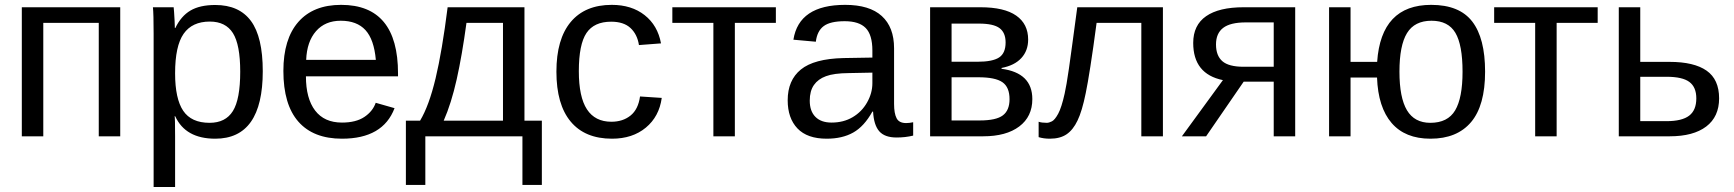

<svg xmlns="http://www.w3.org/2000/svg" viewBox="-20 -558 7099 786"><path d="M157.2 -464.4V0H69.3V-528.3H472.2V0H384.3V-464.4Z M1055.7 -266.6Q1055.7 9.8 861.3 9.8Q739.3 9.8 697.3 -82H694.8Q696.8 -78.6 696.8 1V207.5H608.9V-420.4Q608.9 -502 606 -528.3H690.9Q691.4 -526.4 692.6 -509.3Q693.8 -492.2 694.8 -472.4Q695.8 -452.6 695.8 -443.4H697.8Q721.2 -492.2 759.8 -514.9Q798.3 -537.6 861.3 -537.6Q959 -537.6 1007.3 -472.2Q1055.7 -406.7 1055.7 -266.6ZM963.4 -264.6Q963.4 -375 933.6 -422.4Q903.8 -469.7 838.9 -469.7Q766.6 -469.7 731.7 -419.7Q696.8 -369.6 696.8 -257.8Q696.8 -153.8 730 -104.5Q763.2 -55.2 837.9 -55.2Q903.3 -55.2 933.3 -103.3Q963.4 -151.4 963.4 -264.6Z M1232.4 -245.6Q1232.4 -154.8 1270 -105.5Q1307.6 -56.2 1379.9 -56.2Q1437 -56.2 1471.4 -79.1Q1505.9 -102.1 1518.1 -137.2L1595.2 -115.2Q1547.9 9.8 1379.9 9.8Q1262.7 9.8 1201.4 -60.1Q1140.1 -129.9 1140.1 -267.6Q1140.1 -398.4 1201.4 -468.3Q1262.7 -538.1 1376.5 -538.1Q1609.4 -538.1 1609.4 -257.3V-245.6ZM1518.6 -313Q1511.2 -396.5 1476.1 -434.8Q1440.9 -473.1 1375 -473.1Q1311 -473.1 1273.7 -430.4Q1236.3 -387.7 1233.4 -313Z M1721.2 0V199.2H1641.6V-64H1699.7Q1736.3 -125 1763.2 -237.3Q1790 -349.6 1812.5 -528.3H2127V-64H2198.2V199.2H2118.7V0ZM1796.4 -64H2039.1V-464.4H1889.6Q1871.6 -331.5 1849.6 -233.2Q1827.6 -134.8 1796.4 -64Z M2485.4 9.8Q2374.5 9.8 2316.2 -60.3Q2257.8 -130.4 2257.8 -264.6Q2257.8 -397.9 2316.4 -468Q2375 -538.1 2484.4 -538.1Q2565.4 -538.1 2618.9 -496.1Q2672.4 -454.1 2686 -380.4L2595.7 -373.5Q2588.9 -417.5 2561 -443.4Q2533.2 -469.2 2481.9 -469.2Q2412.1 -469.2 2380.9 -422.9Q2349.6 -376.5 2349.6 -266.6Q2349.6 -161.1 2382.8 -110.4Q2416 -59.6 2482.9 -59.6Q2529.8 -59.6 2561.3 -85Q2592.8 -110.4 2600.1 -163.1L2689 -157.2Q2678.7 -81.1 2624 -35.6Q2569.3 9.8 2485.4 9.8Z M2988.3 -464.4V0H2900.4V-464.4H2732.4V-528.3H3156.2V-464.4Z M3364.3 9.8Q3284.7 9.8 3244.6 -32.2Q3204.6 -74.2 3204.6 -147.5Q3204.6 -229.5 3258.5 -273.4Q3312.5 -317.4 3432.6 -320.3L3551.3 -322.3V-351.1Q3551.3 -415.5 3523.9 -443.4Q3496.6 -471.2 3438 -471.2Q3378.9 -471.2 3352.1 -451.2Q3325.2 -431.2 3319.8 -387.2L3228 -395.5Q3250.5 -538.1 3439.9 -538.1Q3539.6 -538.1 3589.8 -492.4Q3640.1 -446.8 3640.1 -360.4V-132.8Q3640.1 -93.8 3650.4 -74Q3660.6 -54.2 3689.5 -54.2Q3703.1 -54.2 3718.3 -57.6V-2.9Q3686.5 4.9 3650.4 4.9Q3601.6 4.9 3579.3 -20.8Q3557.1 -46.4 3554.2 -101.1H3551.3Q3517.6 -40.5 3472.9 -15.4Q3428.2 9.8 3364.3 9.8ZM3551.3 -260.7 3455.1 -258.8Q3393.6 -258.3 3361.3 -246.1Q3329.1 -234.4 3312 -210Q3294.9 -185.5 3294.9 -146Q3294.9 -103 3318.1 -79.6Q3341.3 -56.2 3384.3 -56.2Q3433.1 -56.2 3470.2 -78.1Q3507.8 -100.1 3529.5 -138.4Q3551.3 -176.8 3551.3 -217.3Z M3993.7 -528.3Q4091.3 -528.3 4140.1 -494.1Q4189 -460 4189 -396Q4189 -350.6 4161.1 -320.3Q4133.3 -290 4080.1 -279.8V-276.4Q4206.1 -259.8 4206.1 -152.3Q4206.1 -80.6 4152.6 -40.3Q4099.1 0 4004.9 0H3787.6V-528.3ZM3875.5 -305.2H3981Q4043.5 -305.2 4070.1 -322.8Q4096.7 -340.3 4096.7 -384.3Q4096.7 -424.3 4071.8 -442.9Q4046.9 -461.4 3987.8 -461.4H3875.5ZM3875.5 -64.9H3990.7Q4058.1 -64.9 4085.4 -85.7Q4112.8 -106.4 4112.8 -151.9Q4112.8 -201.2 4083.7 -221.4Q4054.7 -241.7 3984.9 -241.7H3875.5Z M4391.1 -64.5Q4373 -26.4 4346.4 -8.3Q4319.8 9.8 4277.8 9.8Q4252.4 9.8 4231.9 3.4V-59.6Q4244.6 -55.2 4265.1 -55.2Q4274.4 -55.2 4286.4 -61.3Q4298.3 -67.4 4312 -92.5Q4325.7 -117.7 4338.4 -174.8Q4342.3 -192.9 4346.4 -216.3Q4350.6 -239.7 4356 -277.8Q4361.3 -315.9 4369.6 -376.2Q4377.9 -436.5 4390.1 -528.3H4740.7V0H4652.3V-464.4H4469.2Q4455.1 -357.9 4443.8 -286.1Q4432.6 -214.4 4424.8 -177.2Q4409.7 -102.5 4391.1 -64.5Z M5071.3 -223.6 4917.5 0H4818.4L4986.3 -230Q4864.7 -254.9 4864.7 -382.3Q4864.7 -455.1 4917.5 -491.7Q4970.2 -528.3 5071.3 -528.3H5282.2V0H5194.3V-223.6ZM5070.8 -284.7H5194.3V-466.3H5080.1Q5016.6 -466.3 4987.3 -443.8Q4958 -421.4 4958 -376Q4958 -330.1 4984.1 -307.4Q5010.3 -284.7 5070.8 -284.7Z M6059.6 -264.6Q6059.6 -126 6002.2 -58.1Q5944.8 9.8 5835.9 9.8Q5732.4 9.8 5677 -54.4Q5621.6 -118.7 5617.2 -240.7H5508.8V0H5420.9V-528.3H5508.8V-304.7H5617.7Q5633.8 -538.1 5838.9 -538.1Q5954.6 -538.1 6007.1 -469.7Q6059.6 -401.4 6059.6 -264.6ZM5967.3 -264.6Q5967.3 -374 5938 -423.6Q5908.7 -473.1 5840.3 -473.1Q5771 -473.1 5740 -422.6Q5709 -372.1 5709 -264.6Q5709 -158.2 5739.7 -106.7Q5770.5 -55.2 5835.4 -55.2Q5906.7 -55.2 5937 -106.2Q5967.3 -157.2 5967.3 -264.6Z M6352.5 -464.4V0H6264.6V-464.4H6096.7V-528.3H6520.5V-464.4Z M6814.9 -304.7Q6915 -304.7 6966.3 -268.8Q7017.6 -232.9 7017.6 -155.3Q7017.6 -80.1 6964.8 -40Q6912.1 0 6815.4 0H6606.9V-528.3H6694.8V-304.7ZM6694.8 -62H6802.2Q6865.7 -62 6895 -84.5Q6924.3 -106.9 6924.3 -155.3Q6924.3 -201.2 6896 -222.4Q6867.7 -243.7 6802.7 -243.7H6694.8Z"/></svg>

Font: Arimo Nerd Font
Style: Regular
Weight: 400
Designer: Steve Matteson
Foundry: Monotype Imaging Inc.
Version: Version 1.33;Nerd Fonts 3.2.1